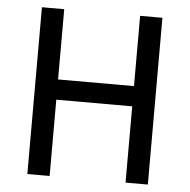

<svg xmlns="http://www.w3.org/2000/svg" viewBox="-50 -725 766 775"><g transform="rotate(5 333.0 -338.0)"><path d="M486.8 0V-309.1H179.2V0H88.9V-675.8H179.2V-391.1H486.8V-675.8H577.1V0Z"/></g></svg>

Font: Lorenzo Sans
Style: Regular
Weight: 400
Foundry: Intel Corporation
Version: Version 1.00; ttfautohint (v1.5)